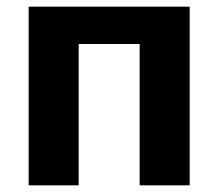

<svg xmlns="http://www.w3.org/2000/svg" viewBox="-20 -556 655 576"><path d="M66 0V-536H549V0H399V-424H216V0Z"/></svg>

Font: Geist
Style: Bold
Weight: 400
Designer: Basement.studio, Andrés Briganti, Mateo Zaragoza
Foundry: Basement.studio, Vercel, Andrés Briganti, Guido Ferreyra, Mateo Zaragoza
Version: Version 1.401